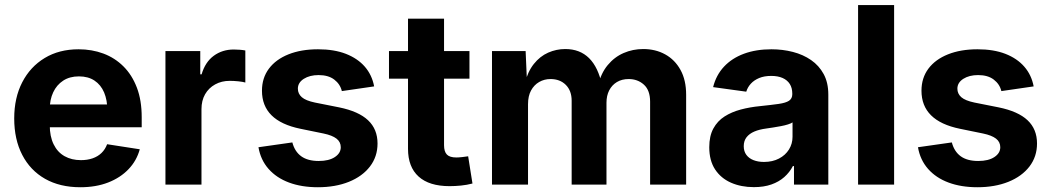

<svg xmlns="http://www.w3.org/2000/svg" viewBox="-20 -748 4257 778"><path d="M305.7 10.7Q222.7 10.7 162.6 -23.4Q102.5 -57.6 70.1 -120.4Q37.6 -183.1 37.6 -268.1Q37.6 -351.6 70.1 -414.6Q102.5 -477.5 161.1 -512.9Q219.7 -548.3 298.3 -548.3Q352.5 -548.3 398.9 -531Q445.3 -513.7 480.2 -479Q515.1 -444.3 534.7 -392.8Q554.2 -341.3 554.2 -273.4V-232.4H96.7V-324.7H482.9L415 -300.3Q415 -342.3 401.9 -373.3Q388.7 -404.3 363 -421.4Q337.4 -438.5 299.8 -438.5Q262.2 -438.5 235.8 -421.1Q209.5 -403.8 195.6 -374Q181.6 -344.2 181.6 -305.7V-241.2Q181.6 -195.3 197.3 -163.3Q212.9 -131.3 241.5 -115.2Q270 -99.1 308.1 -99.1Q334 -99.1 355.2 -106.4Q376.5 -113.8 391.4 -128.2Q406.2 -142.6 414.1 -163.6L546.4 -143.1Q533.7 -96.7 500.7 -62.3Q467.8 -27.8 418.2 -8.5Q368.7 10.7 305.7 10.7Z M650.4 0V-541H791.5V-446.8H796.9Q811.5 -496.6 846.2 -522Q880.9 -547.4 927.2 -547.4Q939 -547.4 951.7 -546.4Q964.4 -545.4 974.1 -543.5V-413.6Q964.4 -416.5 946 -418.5Q927.7 -420.4 911.1 -420.4Q877.9 -420.4 851.8 -406Q825.7 -391.6 811 -366Q796.4 -340.3 796.4 -305.7V0Z M1268.1 10.7Q1202.1 10.7 1151.1 -8.3Q1100.1 -27.3 1068.1 -63.7Q1036.1 -100.1 1027.3 -151.4L1164.6 -170.9Q1174.3 -133.8 1200.7 -114.7Q1227.1 -95.7 1271.5 -95.7Q1313 -95.7 1336.9 -111.6Q1360.8 -127.4 1360.8 -151.4Q1360.8 -172.9 1343.5 -186.3Q1326.2 -199.7 1291 -207L1197.8 -226.1Q1119.1 -242.2 1080.3 -280.8Q1041.5 -319.3 1041.5 -380.4Q1041.5 -432.1 1069.6 -469.7Q1097.7 -507.3 1148.9 -527.8Q1200.2 -548.3 1268.6 -548.3Q1334 -548.3 1381.6 -529.8Q1429.2 -511.2 1458.3 -477.8Q1487.3 -444.3 1496.1 -397.9L1365.2 -378.9Q1358.4 -407.2 1334.5 -425.5Q1310.5 -443.8 1271 -443.8Q1234.9 -443.8 1210.9 -428.5Q1187 -413.1 1187 -388.7Q1187 -368.2 1202.9 -354.2Q1218.8 -340.3 1255.9 -332.5L1354 -313Q1433.1 -296.9 1471.4 -260.7Q1509.8 -224.6 1509.8 -166.5Q1509.8 -113.3 1479 -73.2Q1448.2 -33.2 1393.6 -11.2Q1338.9 10.7 1268.1 10.7Z M1882.3 -541V-429.2H1556.2V-541ZM1633.3 -672.4H1779.3V-159.7Q1779.3 -133.8 1790.8 -121.8Q1802.2 -109.9 1829.1 -109.9Q1838.4 -109.9 1853.8 -111.6Q1869.1 -113.3 1877 -114.7L1894.5 -4.4Q1872.1 1.5 1848.1 3.9Q1824.2 6.3 1801.8 6.3Q1719.2 6.3 1676.3 -32.5Q1633.3 -71.3 1633.3 -145Z M1973.6 0V-541H2109.9L2115.7 -408.2H2106Q2118.2 -457.5 2143.1 -488.8Q2168 -520 2201.2 -534.7Q2234.4 -549.3 2270.5 -549.3Q2329.6 -549.3 2366.9 -512.5Q2404.3 -475.6 2419.9 -400.9H2403.3Q2415 -451.2 2442.4 -484.1Q2469.7 -517.1 2507.1 -533.2Q2544.4 -549.3 2586.4 -549.3Q2636.2 -549.3 2675.5 -527.6Q2714.8 -505.9 2737.5 -464.6Q2760.3 -423.3 2760.3 -363.8V0H2614.3V-335.9Q2614.3 -382.3 2589.1 -405Q2564 -427.7 2527.3 -427.7Q2500 -427.7 2479.7 -415.5Q2459.5 -403.3 2448.5 -381.8Q2437.5 -360.4 2437.5 -331.5V0H2296.4V-339.8Q2296.4 -380.4 2272.7 -404.1Q2249 -427.7 2210.9 -427.7Q2185.5 -427.7 2164.8 -415.8Q2144 -403.8 2131.8 -381.3Q2119.6 -358.9 2119.6 -325.7V0Z M3034.7 10.3Q2982.9 10.3 2941.9 -7.8Q2900.9 -25.9 2877.4 -61.8Q2854 -97.7 2854 -151.4Q2854 -196.8 2870.6 -227.3Q2887.2 -257.8 2916 -276.1Q2944.8 -294.4 2981.7 -304.2Q3018.6 -314 3059.1 -317.9Q3106 -322.8 3135 -326.9Q3164.1 -331.1 3177.2 -339.8Q3190.4 -348.6 3190.4 -366.2V-368.7Q3190.4 -391.6 3180.4 -407.5Q3170.4 -423.3 3151.4 -431.9Q3132.3 -440.4 3105 -440.4Q3077.1 -440.4 3056.4 -431.9Q3035.6 -423.3 3022.5 -408.9Q3009.3 -394.5 3003.9 -376.5L2869.6 -395Q2881.8 -443.8 2913.8 -478Q2945.8 -512.2 2994.6 -530.3Q3043.5 -548.3 3106 -548.3Q3151.4 -548.3 3192.9 -537.6Q3234.4 -526.9 3266.6 -504.6Q3298.8 -482.4 3317.6 -447.8Q3336.4 -413.1 3336.4 -364.7V0H3197.3V-75.2H3192.9Q3179.7 -49.8 3158 -30.5Q3136.2 -11.2 3105.7 -0.5Q3075.2 10.3 3034.7 10.3ZM3075.7 -91.8Q3110.4 -91.8 3136.5 -105.5Q3162.6 -119.1 3177 -142.3Q3191.4 -165.5 3191.4 -193.8V-252Q3185.1 -247.6 3172.4 -243.7Q3159.7 -239.7 3144 -236.8Q3128.4 -233.9 3112.8 -231.4Q3097.2 -229 3084 -227.1Q3057.1 -223.6 3036.9 -215.1Q3016.6 -206.5 3005.1 -191.9Q2993.7 -177.2 2993.7 -155.8Q2993.7 -134.8 3004.2 -120.6Q3014.6 -106.4 3033.2 -99.1Q3051.8 -91.8 3075.7 -91.8Z M3603 -727.5V0H3457V-727.5Z M3940.4 10.7Q3874.5 10.7 3823.5 -8.3Q3772.5 -27.3 3740.5 -63.7Q3708.5 -100.1 3699.7 -151.4L3836.9 -170.9Q3846.7 -133.8 3873 -114.7Q3899.4 -95.7 3943.8 -95.7Q3985.4 -95.7 4009.3 -111.6Q4033.2 -127.4 4033.2 -151.4Q4033.2 -172.9 4015.9 -186.3Q3998.5 -199.7 3963.4 -207L3870.1 -226.1Q3791.5 -242.2 3752.7 -280.8Q3713.9 -319.3 3713.9 -380.4Q3713.9 -432.1 3741.9 -469.7Q3770 -507.3 3821.3 -527.8Q3872.6 -548.3 3940.9 -548.3Q4006.3 -548.3 4054 -529.8Q4101.6 -511.2 4130.6 -477.8Q4159.7 -444.3 4168.5 -397.9L4037.6 -378.9Q4030.8 -407.2 4006.8 -425.5Q3982.9 -443.8 3943.4 -443.8Q3907.2 -443.8 3883.3 -428.5Q3859.4 -413.1 3859.4 -388.7Q3859.4 -368.2 3875.2 -354.2Q3891.1 -340.3 3928.2 -332.5L4026.4 -313Q4105.5 -296.9 4143.8 -260.7Q4182.1 -224.6 4182.1 -166.5Q4182.1 -113.3 4151.4 -73.2Q4120.6 -33.2 4065.9 -11.2Q4011.2 10.7 3940.4 10.7Z"/></svg>

Font: Inter 17pt
Style: Bold
Weight: 700
Version: Version 4.001;git-66647c0bb